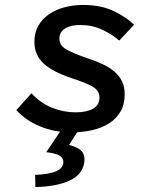

<svg xmlns="http://www.w3.org/2000/svg" viewBox="-20 -523 640 776"><path d="M268 12Q201 12 142.5 -12Q84 -36 46 -78L107 -146Q144 -106 190.5 -87.5Q237 -69 286 -69Q329 -69 355.5 -83.5Q382 -98 382 -128Q382 -157 355 -172.5Q328 -188 270 -207Q194 -232 156.5 -266Q119 -300 119 -354Q119 -391 135 -419Q151 -447 178 -465.5Q205 -484 240.5 -493.5Q276 -503 315 -503Q387 -503 438 -479Q489 -455 522 -423L462 -359Q432 -385 392 -403.5Q352 -422 304 -422Q265 -422 242.5 -407.5Q220 -393 220 -367Q220 -340 247 -324Q274 -308 332 -288Q366 -277 394 -264Q422 -251 442 -234Q462 -217 473 -194.5Q484 -172 484 -142Q484 -101 467 -72Q450 -43 421 -24.5Q392 -6 352.5 3Q313 12 268 12ZM123 233 122 184Q181 181 207.5 169Q234 157 236 134Q237 117 222.5 107Q208 97 167 92L235 -9H305L259 63Q296 72 310 88Q324 104 321 131Q315 181 263 206Q211 231 123 233Z"/></svg>

Font: Source Code Pro Semibold
Style: Italic
Weight: 600
Italic angle: -11°
Monospace: yes
Designer: Paul D. Hunt, Teo Tuominen
Foundry: Adobe Systems Incorporated
Version: Version 1.050;PS 1.000;hotconv 16.6.51;makeotf.lib2.5.65220